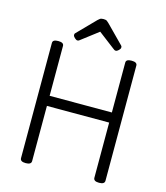

<svg xmlns="http://www.w3.org/2000/svg" viewBox="-166 -1330 1270 1469"><g transform="rotate(15 468.5 -595.5)"><path d="M178 14Q134 14 134 -14V-926Q134 -940 145 -946.5Q156 -953 178 -953Q222 -953 222 -926V-531H715V-926Q715 -940 726 -946.5Q737 -953 759 -953Q803 -953 803 -926V-14Q803 0 792 7Q781 14 759 14Q715 14 715 -14V-451H222V-14Q222 0 211 7Q200 14 178 14ZM317 -995Q308 -995 295 -1007Q282 -1019 282 -1029Q282 -1032 282.5 -1036Q283 -1040 288 -1045L425 -1185Q432 -1192 441 -1198.5Q450 -1205 469 -1205Q488 -1205 496.5 -1198.5Q505 -1192 512 -1185L650 -1045Q655 -1040 655.5 -1036Q656 -1032 656 -1029Q656 -1019 643.5 -1007Q631 -995 621 -995Q614 -995 609 -998.5Q604 -1002 596 -1008L469 -1105L342 -1008Q335 -1002 329.5 -998.5Q324 -995 317 -995Z"/></g></svg>

Font: Playwrite US Modern
Style: Regular
Weight: 400
Designer: Veronika Burian, José Scaglione
Foundry: TypeTogether
Version: Version 1.002